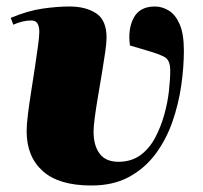

<svg xmlns="http://www.w3.org/2000/svg" viewBox="-20 -557 626 591"><path d="M261 14Q161 14 111.5 -30.5Q62 -75 62 -153Q62 -173 66 -205.5Q70 -238 76 -275.5Q82 -313 87.5 -350Q93 -387 97 -416Q101 -445 101 -459Q101 -475 95.5 -484.5Q90 -494 76 -494Q50 -494 21 -481L13 -502Q66 -524 111 -530.5Q156 -537 194 -537Q244 -537 276 -516Q308 -495 308 -441Q308 -426 304 -397.5Q300 -369 294 -333.5Q288 -298 282 -262.5Q276 -227 272 -197.5Q268 -168 268 -152Q268 -108 287.5 -83Q307 -58 348 -59Q386 -60 413 -80Q440 -100 457.5 -133Q475 -166 485.5 -203.5Q496 -241 500 -277Q504 -313 504 -340Q504 -372 486.5 -381.5Q469 -391 434 -401L380 -417Q373 -467 391.5 -502Q410 -537 457 -537Q479 -537 499.5 -524.5Q520 -512 533 -482.5Q546 -453 546 -401Q546 -351 538 -294.5Q530 -238 511 -183Q492 -128 459 -83.5Q426 -39 377.5 -12.5Q329 14 261 14Z"/></svg>

Font: Literata 72pt Black
Style: Italic
Weight: 900
Italic angle: -2°
Designer: Latin by Veronika Burian and Jose Scaglione. Greek by Irene Vlachou. Cyrillic by Vera Evstafieva
Foundry: TypeTogether
Version: Version 3.002